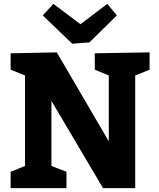

<svg xmlns="http://www.w3.org/2000/svg" viewBox="-20 -977 827 997"><path d="M35.2 -85 109.9 -115.2V-585L35.2 -615.2V-700.2L274.9 -705.1L544.9 -243.2V-585L472.2 -615.2V-700.2L756.8 -705.1V-615.2L682.1 -585V0H515.1L247.1 -453.1V-115.2L325.2 -85V0H35.2ZM444.3 -756.8 355 -750 202.1 -897 257.3 -957 397.9 -851.1 537.1 -957 586.9 -897Z"/></svg>

Font: Kadwa
Style: Bold
Weight: 700
Designer: Sol Matas
Foundry: Sol Matas
Version: Version 1.001;PS 001.000;hotconv 1.0.70;makeotf.lib2.5.58329